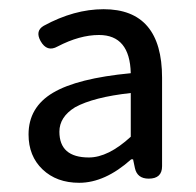

<svg xmlns="http://www.w3.org/2000/svg" viewBox="-20 -829 425 417"><path d="M152 -432Q103 -432 72.5 -461Q42 -490 42 -537Q42 -596 95 -627.5Q148 -659 264 -670Q262 -753 195 -753Q153 -753 105 -728Q82 -715 68 -740Q56 -762 75 -773Q141 -809 205 -809Q332 -809 332 -660V-550V-468Q332 -441 303 -441Q278 -441 273 -464L269 -483H265Q208 -432 152 -432ZM173 -487Q215 -487 264 -532V-627Q183 -618 143 -596Q109 -575 109 -543Q109 -487 173 -487Z"/></svg>

Font: GenSenRounded JP R
Style: Regular
Weight: 400
Version: Version 1.501;PS 1;hotconv 16.6.51;makeotf.lib2.5.65220